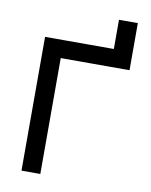

<svg xmlns="http://www.w3.org/2000/svg" viewBox="-92 -913 770 980"><g transform="rotate(10 293.0 -422.5)"><path d="M87.9 0V-693.4H185.5V0ZM87.9 -600.6V-693.4H542V-600.6ZM444.3 -620.1V-844.7H542V-620.1Z"/></g></svg>

Font: Cascadia Code PL
Style: Regular
Weight: 400
Monospace: yes
Designer: Aaron Bell
Foundry: Saja Typeworks
Version: Version 2102.003